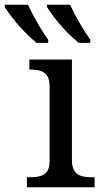

<svg xmlns="http://www.w3.org/2000/svg" viewBox="-90 -786 430 806"><path d="M36.1 -42H22.9V0H307.1V-42H293.9C249.5 -42 211.9 -51.3 211.9 -113.8V-536.1H33.2V-494.1H36.1C80.6 -494.1 118.2 -484.4 118.2 -425.8V-108.9C118.2 -50.3 81.5 -42 36.1 -42ZM-69.8 -755.9C-33.2 -699.7 11.2 -649.9 63.5 -606H112.3V-619.1C81.5 -662.6 53.2 -711.4 27.3 -766.1H-69.8ZM107.4 -755.9C144 -699.7 188 -649.4 240.2 -606H289.1V-619.1C258.3 -662.6 230 -711.4 204.1 -766.1H107.4Z"/></svg>

Font: The Erased English
Style: Regular
Weight: 400
Designer: Monotype Design team + ligartures altered by 180 Amsterdam
Foundry: Monotype Imaging Inc.
Version: Version 1.030;Glyphs 3.1.2 (3151)